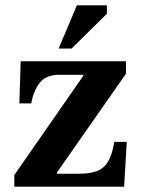

<svg xmlns="http://www.w3.org/2000/svg" viewBox="-20 -704 535 724"><path d="M448 0H34V-44L294 -418V-422H204Q152 -422 128.5 -390Q105 -358 98 -314H53L58 -473H455V-426L195 -54V-49H280Q318 -49 344.5 -58.5Q371 -68 387 -94Q403 -120 411 -169H458ZM250 -521H201L270 -684H383V-652Z"/></svg>

Font: STIX Two Text
Style: Bold
Weight: 700
Designer: Ross Mills, John Hudson & Paul Hanslow, Tiro Typeworks Ltd; with prior portions MicroPress Inc., and Coen Hoffman.
Foundry: Tiro Typeworks Ltd
Version: Version 2.13 b171